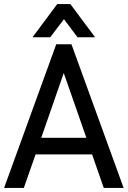

<svg xmlns="http://www.w3.org/2000/svg" viewBox="-27 -919 631 949"><path d="M320.8 -898.9 442.9 -734.9H356L289.1 -824.2L221.2 -734.9H133.8L255.9 -898.9ZM148.9 -155.8 90.8 9.8H-6.8L251 -700.2H326.2L584 9.8H485.8L428.2 -155.8ZM288.1 -558.1 176.8 -237.8H399.9Z"/></svg>

Font: D-DIN-PRO Medium
Style: Regular
Weight: 500
Designer: datto
Foundry: CyberFei
Version: Version 1.000;hotconv 1.0.109;makeotfexe 2.5.65596